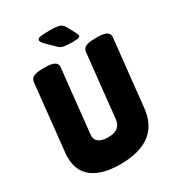

<svg xmlns="http://www.w3.org/2000/svg" viewBox="-208 -994 1017 1120"><g transform="rotate(-30 301.0 -433.5)"><path d="M270 8Q153 8 88 -39Q23 -86 23 -180Q23 -186 23 -192Q23 -198 24 -205L72 -659Q74 -682 94 -692Q114 -702 156 -702H175Q255 -702 251 -658L206 -235Q205 -226 205 -223Q205 -220 205 -218Q205 -193 226.5 -178.5Q248 -164 288 -164Q329 -164 351.5 -181Q374 -198 378 -235L423 -659Q425 -682 445 -692Q465 -702 507 -702H526Q606 -702 602 -658L554 -205Q531 8 270 8ZM383 -749Q345 -749 326 -753Q307 -757 295 -769L242 -821Q219 -844 219 -855Q219 -868 238 -871.5Q257 -875 302 -875Q349 -875 367.5 -868.5Q386 -862 396 -845L426 -790Q436 -771 436 -764Q436 -757 427 -753Q418 -749 383 -749Z"/></g></svg>

Font: Asap Condensed Condensed Black
Style: Italic
Weight: 900
Width: 3
Italic angle: -6°
Designer: Pablo Cosgaya
Foundry: Omnibus-Type
Version: Version 3.001; ttfautohint (v1.8.4.7-5d5b)